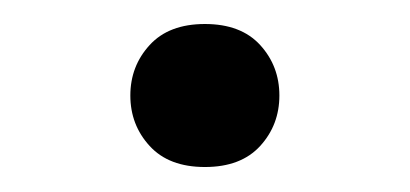

<svg xmlns="http://www.w3.org/2000/svg" viewBox="-20 -541 333 156"><path d="M85.9 -463.4Q85.9 -487.3 101.6 -504.4Q117.2 -521.5 146.5 -521.5Q175.8 -521.5 191.4 -504.4Q207 -487.3 207 -463.4Q207 -439.5 191.4 -422.4Q175.8 -405.3 146.5 -405.3Q117.2 -405.3 101.6 -422.4Q85.9 -439.5 85.9 -463.4Z"/></svg>

Font: RobotoFlex
Style: Regular
Weight: 400
Designer: Berlow after Robertson
Foundry: Google
Version: Version 2.136